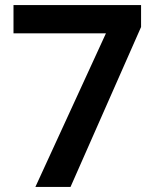

<svg xmlns="http://www.w3.org/2000/svg" viewBox="-20 -734 612 754"><path d="M119 0 396 -603H33V-714H534V-628L257 0Z"/></svg>

Font: Noto Sans NKo Unjoined SemiBold
Style: Regular
Weight: 600
Designer: Monotype Design Team
Foundry: Monotype Imaging Inc.
Version: Version 2.004